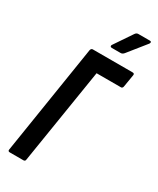

<svg xmlns="http://www.w3.org/2000/svg" viewBox="-212 -899 790 962"><g transform="rotate(30 183.5 -418.0)"><path d="M25 0Q13 0 15 -11L115 -644Q118 -655 127 -655H357Q369 -655 367 -644L355 -572Q353 -561 344 -561H203L115 -11Q114 0 104 0ZM205 -709Q199 -709 197 -713.5Q195 -718 199 -723L268 -825Q275 -836 286 -836H353Q359 -836 360.5 -832Q362 -828 358 -822L277 -721Q268 -709 257 -709Z"/></g></svg>

Font: Sofia Sans Extra Condensed
Style: Bold Italic
Weight: 700
Italic angle: -9°
Designer: Botio Nikoltchev, Ani Petrova
Foundry: lettersoup
Version: Version 4.101